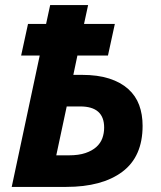

<svg xmlns="http://www.w3.org/2000/svg" viewBox="-20 -734 632 754"><path d="M136 -516H63L90 -640H161L177 -714H326L310 -640H431L404 -516H284L268 -440H301Q364 -440 409 -425.5Q454 -411 483.5 -384.5Q513 -358 526.5 -321.5Q540 -285 540 -240Q540 -119 460.5 -59.5Q381 0 240 0H26ZM250 -124Q289 -124 315.5 -133Q342 -142 358.5 -157Q375 -172 382 -191.5Q389 -211 389 -233Q389 -316 295 -316H242L201 -124Z"/></svg>

Font: BC Sans
Style: Bold Italic
Weight: 700
Italic angle: -12°
Designer: Monotype Design Team
Province of B.C.
Foundry: Monotype Imaging Inc.
Version: Version 2.000;GOOG;noto-source:20170915:90ef993387c0